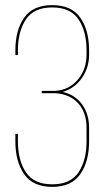

<svg xmlns="http://www.w3.org/2000/svg" viewBox="-20 -725 408 750"><path d="M328 -528V-511Q328 -461 300 -420.5Q272 -380 225 -366Q275 -354 301.5 -316Q328 -278 328 -226V-173Q328 -94 293.5 -44.5Q259 5 184 5Q109 5 74.5 -44.5Q40 -94 40 -173V-202H50V-173Q50 -98 81.5 -51.5Q113 -5 184 -5Q255 -5 286.5 -51.5Q318 -98 318 -173V-226Q318 -285 286 -321Q254 -357 196 -361H143V-370H196Q251 -374 284.5 -414.5Q318 -455 318 -511V-528Q318 -603 286.5 -649.5Q255 -696 184 -696Q113 -696 81.5 -649.5Q50 -603 50 -528V-510H40V-528Q40 -607 74.5 -656Q109 -705 184 -705Q259 -705 293.5 -656Q328 -607 328 -528Z"/></svg>

Font: Bebas Neue Thin
Style: Regular
Weight: 200
Designer: Ryoichi Tsunekawa
Foundry: Ryoichi Tsunekawa
Version: Version 1.003;PS 001.003;hotconv 1.0.70;makeotf.lib2.5.58329